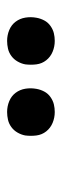

<svg xmlns="http://www.w3.org/2000/svg" viewBox="163 -940 174 540"><g transform="rotate(-90 250.0 -670.0)"><path d="M405 -603Q389 -603 374.5 -609Q360 -615 350.5 -627Q341 -639 339 -654.5Q337 -670 339 -686Q341 -697 347 -707.5Q353 -718 362.5 -725Q372 -732 383 -734.5Q394 -737 405 -737Q421 -737 435.5 -731Q450 -725 459 -713Q468 -701 470.5 -685.5Q473 -670 470 -654Q468 -643 462.5 -632.5Q457 -622 447 -615Q437 -608 426.5 -605.5Q416 -603 405 -603ZM205 -603Q189 -603 174.5 -609Q160 -615 150.5 -627Q141 -639 139 -654.5Q137 -670 139 -686Q141 -697 147 -707.5Q153 -718 162.5 -725Q172 -732 183 -734.5Q194 -737 205 -737Q221 -737 235.5 -731Q250 -725 259 -713Q268 -701 270.5 -685.5Q273 -670 270 -654Q268 -643 262.5 -632.5Q257 -622 247 -615Q237 -608 226.5 -605.5Q216 -603 205 -603Z"/></g></svg>

Font: Iosevka Term Curly Medium
Style: Italic
Weight: 500
Italic angle: -9°
Designer: Belleve Invis
Foundry: Belleve Invis
Version: Version 32.3.0